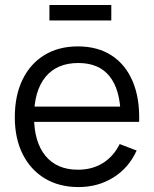

<svg xmlns="http://www.w3.org/2000/svg" viewBox="-20 -743 625 778"><path d="M298.3 15Q219.7 15 161.8 -19.9Q103.8 -54.8 71.9 -118.4Q40 -182 40 -267.7Q40 -356.2 71.5 -420.7Q103 -485.2 160.3 -520.1Q217.7 -555 295.7 -555Q375.7 -555 432.2 -518.3Q488.7 -481.7 517.7 -413.2Q546.7 -344.7 543.8 -249.3H469V-275.3Q467 -380.5 423.8 -434.1Q380.5 -487.7 297.7 -487.7Q210.5 -487.7 164.2 -431.1Q118 -374.5 118 -270Q118 -167.8 164.2 -111.6Q210.5 -55.3 295.7 -55.3Q353.7 -55.3 396.8 -82.2Q440 -109 465 -159.3L533.7 -133Q501.5 -62.3 439.2 -23.7Q377 15 298.3 15ZM504.7 -249.3H92V-311H504.7ZM431 -660H180.3V-722.7H431Z"/></svg>

Font: Manrope Variable Light
Style: Regular
Weight: 200
Designer: Mikhail Sharanda
Foundry: Mikhail Sharanda
Version: Version 4.505